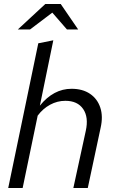

<svg xmlns="http://www.w3.org/2000/svg" viewBox="-20 -938 582 958"><path d="M21 0 171 -722 246 -737 179 -411Q213 -453 252.5 -474Q292 -495 337 -495Q392 -495 429 -470Q466 -445 480.5 -401Q495 -357 482 -300L418 0H346L408 -285Q423 -353 395 -394Q367 -435 306 -435Q266 -435 230 -415.5Q194 -396 168 -361L93 0ZM69 -791 206 -918H283L370 -791H314L241 -875L130 -791Z"/></svg>

Font: Red Hat Text VF
Style: Italic
Weight: 300
Italic angle: -12°
Designer: Pentagram, MCKL
Foundry: Pentagram, MCKL
Version: Version 1.023